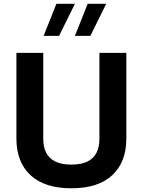

<svg xmlns="http://www.w3.org/2000/svg" viewBox="-20 -988 753 1013"><path d="M504.5 -709.1V-254.6Q504.5 -213.4 489.6 -183Q474.6 -152.6 442.2 -136.1Q409.7 -119.6 356.6 -119.6Q304 -119.6 271.2 -136.1Q238.5 -152.6 223.4 -183Q208.2 -213.4 208.2 -254.6V-709.1H66.6V-257.3Q66.6 -132.6 141.1 -63.6Q215.5 5.4 356.6 5.4Q497.7 5.4 572.2 -63.6Q646.6 -132.6 646.6 -257.3V-709.1ZM277.6 -968.1 210.1 -798.9H291.8L375.3 -968.1ZM442.7 -968.1 375.2 -798.9H456.9L540.4 -968.1Z"/></svg>

Font: Estedad-FD VF
Style: Regular
Weight: 100
Designer: Amin Abedi
Version: Version 7.3